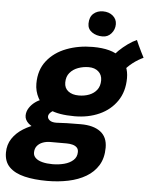

<svg xmlns="http://www.w3.org/2000/svg" viewBox="-128 -786 855 1086"><g transform="rotate(5 299.5 -242.5)"><path d="M303.2 -128.4Q213.1 -128.4 162.9 -151.8Q112.6 -175.2 92.5 -213.1Q72.4 -250.9 72.4 -293.6Q72.4 -371.4 113.8 -423.6Q155.1 -475.8 223.6 -501.9Q292 -528 372.8 -528Q480.9 -528 530.6 -485.1Q580.4 -442.2 580.4 -369.2Q580.4 -293.1 543.7 -239.1Q507 -185.1 444.4 -156.8Q381.8 -128.4 303.2 -128.4ZM180.5 249.5Q107.2 249.5 51.9 236.2Q-3.4 222.9 -34.2 192.4Q-65.1 161.9 -65.1 110.1Q-65.1 65 -42.1 30.3Q-19.1 -4.4 19.7 -28.5Q58.5 -52.6 106.2 -66.2Q153.9 -79.9 203.4 -82.9Q234 -84.8 265.3 -85.7Q296.6 -86.6 343.6 -86.6Q414.6 -86.6 454.5 -56.8Q494.4 -26.9 494.4 33.2Q494.4 92.2 469.3 133.4Q444.2 174.6 400.7 200.2Q357.1 225.9 300.5 237.7Q243.9 249.5 180.5 249.5ZM202.9 152.6Q237.8 152.6 269.1 144.3Q300.5 136 320.2 118Q340 100 340 71.4Q340 55 330.6 45.8Q321.1 36.5 305.9 32.6Q290.6 28.6 272.9 28.6Q252.5 28.6 227.1 28.6Q201.6 28.6 180.4 28.6Q156.5 28.6 136.6 36.2Q116.8 43.8 104.9 58.8Q93.1 73.8 93.1 96.1Q93.1 114.5 106.8 127.2Q120.5 139.9 145.2 146.2Q169.9 152.6 202.9 152.6ZM126.6 -31.1Q72.5 -43 50 -63.4Q27.5 -83.8 27.5 -107.9Q27.5 -130.8 40.4 -151.1Q53.2 -171.5 73.8 -186.6Q94.4 -201.8 116.2 -207.2L203.4 -157.1Q179.9 -150.1 167.1 -138.3Q154.2 -126.5 154.2 -113.9Q154.2 -101.8 166.4 -92.3Q178.6 -82.9 203.4 -82.9ZM316.8 -247.5Q349.6 -247.5 376.8 -258.2Q403.9 -269 419.8 -290.2Q435.8 -311.5 435.8 -343.5Q435.8 -374.8 414.8 -393.4Q393.9 -412 359.8 -412Q328.5 -412 299.7 -401.5Q270.9 -391 252.8 -369.4Q234.6 -347.9 234.6 -313.9Q234.6 -282.2 257.1 -264.9Q279.6 -247.5 316.8 -247.5ZM553.4 -401.9 483.9 -476.6Q495.1 -496.1 518 -518.4Q540.9 -540.6 567.8 -559.9Q594.6 -579.1 617.5 -588.9Q621.9 -578.5 630.2 -560.1Q638.6 -541.8 648 -523Q657.4 -504.2 663.8 -491.9Q651.1 -486.2 635.3 -476.9Q619.5 -467.5 603.9 -455.4Q588.4 -443.4 575 -429.7Q561.6 -416 553.4 -401.9ZM412.5 -733.5Q446.9 -733.5 468.9 -714.6Q491 -695.6 491 -667.1Q491 -637.2 471.5 -614.6Q452 -591.9 421.5 -591.9Q386.5 -591.9 361.6 -609.2Q336.6 -626.6 336.6 -656.9Q336.6 -694.6 358.2 -714.1Q379.9 -733.5 412.5 -733.5Z"/></g></svg>

Font: Grandstander Thin
Style: Italic
Weight: 100
Italic angle: -15°
Designer: Tyler Finck
Foundry: Etcetera Type Co
Version: Version 1.200